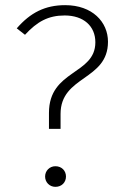

<svg xmlns="http://www.w3.org/2000/svg" viewBox="-20 -714 483 745"><path d="M233 -694C155 -694 98 -665 45 -604L77 -579C124 -630 167 -654 231 -654C304 -654 350 -613 350 -550C350 -423 170 -444 170 -276V-214H215V-272C215 -421 399 -401 399 -552C399 -629 338 -694 233 -694ZM195 -69C172 -69 155 -51 155 -29C155 -7 172 11 195 11C220 11 236 -7 236 -29C236 -51 220 -69 195 -69Z"/></svg>

Font: Fira Sans ExtraLight
Style: Regular
Weight: 200
Designer: bBox Type GmbH & Carrois Corporate GbR & Edenspiekermann AG
Foundry: bBox Type GmbH & Carrois Corporate GbR & Edenspiekermann AG
Version: Version 4.300;PS 004.300;hotconv 1.0.88;makeotf.lib2.5.64775